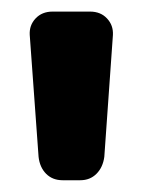

<svg xmlns="http://www.w3.org/2000/svg" viewBox="-20 -720 244 328"><path d="M30.8 -660.2Q29.8 -676.8 40.8 -688.5Q51.8 -700.2 69.8 -700.2H133.8Q151.9 -700.2 162.8 -688.5Q173.8 -676.8 172.9 -660.2L158.2 -452.1Q155.8 -434.1 144.8 -423.1Q133.8 -412.1 117.2 -412.1H86.9Q69.8 -412.1 58.8 -423.1Q47.9 -434.1 45.9 -452.1Z"/></svg>

Font: Days One
Style: Regular
Weight: 400
Designer: Alexander Kalachev, Alexey Maslov, Jovanny Lemonad
Foundry: Alexander Kalachev, Alexey Maslov, Jovanny Lemonad
Version: Version 1.002